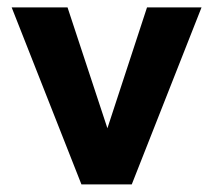

<svg xmlns="http://www.w3.org/2000/svg" viewBox="-20 -494 567 510"><path d="M370.5 -474.3 265.3 -153.3 159.4 -474.3H11L196.3 -4.2H330L515.3 -474.3Z"/></svg>

Font: Diatome Awesome Bold
Style: Regular
Weight: 400
Designer: 15.100.17
Foundry: 15.100.17
Version: Version 1.010;Fontself Maker 3.5.8